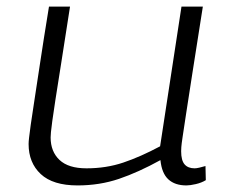

<svg xmlns="http://www.w3.org/2000/svg" viewBox="-20 -554 696 584"><path d="M216 10Q141 10 104 -24.5Q67 -59 67 -116Q67 -123 68.5 -136Q70 -149 73.5 -174.5Q77 -200 84 -244.5Q91 -289 101.5 -359.5Q112 -430 129 -534H193Q177 -430 166 -361Q155 -292 148.5 -250Q142 -208 139 -185.5Q136 -163 135 -152.5Q134 -142 134 -136Q134 -93 161 -67.5Q188 -42 243 -42Q303 -42 355 -59.5Q407 -77 467 -109L532 -534H597Q578 -413 565.5 -333.5Q553 -254 546 -207.5Q539 -161 535.5 -138Q532 -115 531.5 -106.5Q531 -98 531 -94Q531 -66 541.5 -54Q552 -42 572 -42Q577 -42 586 -44Q595 -46 605 -49L606 -6Q593 2 575.5 6Q558 10 547 10Q512 10 492 -8.5Q472 -27 468 -67Q401 -30 342 -10Q283 10 216 10Z"/></svg>

Font: Georama Expanded Light
Style: Italic
Weight: 300
Width: 7
Italic angle: -9°
Designer: Jean-Baptiste Levee
Foundry: Production Type
Version: Version 1.000